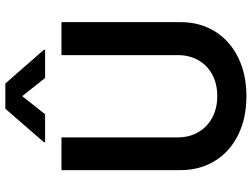

<svg xmlns="http://www.w3.org/2000/svg" viewBox="-136 -830 976 745"><g transform="rotate(-90 352.5 -457.0)"><path d="M639.6 -707V-245.1Q639.6 -169.9 603.8 -111.8Q567.9 -53.7 502.7 -21.5Q437.5 10.7 352.5 10.7Q267.1 10.7 201.9 -21.5Q136.7 -53.7 101.1 -111.8Q65.4 -169.9 65.4 -245.1V-707H192.4V-255.9Q192.4 -211.4 212.2 -176.8Q231.9 -142.1 268.3 -122.3Q304.7 -102.5 352.5 -102.5Q400.4 -102.5 436.5 -122.1Q472.7 -141.6 492.2 -176.5Q511.7 -211.4 511.7 -255.9V-707ZM352.5 -859.4 282.2 -770.5H173.8V-775.4L303.7 -924.8H401.4L532.2 -775.4V-770.5H422.9Z"/></g></svg>

Font: Pretendard Std SemiBold
Style: Regular
Weight: 600
Designer: Base glyphs from Inter by Rasmus Andersson; Hangeul glyphs from Noto Sans CJK(Source Han Sans) by Jang Soo-young and Kan
Foundry: Kil Hyung-jin
Version: Version 1.309